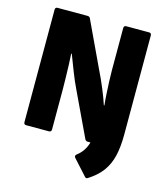

<svg xmlns="http://www.w3.org/2000/svg" viewBox="-123 -749 895 1035"><g transform="rotate(15 324.5 -231.5)"><path d="M448 187 371 102Q361 91 374 81Q414 51 428 0H412Q402 0 397 -10L281 -255Q261 -296 241.5 -346.5Q222 -397 207 -436H204Q206 -408 207 -372.5Q208 -337 209 -301.5Q210 -266 210 -238V-14Q210 0 196 0H69Q56 0 56 -14V-641Q56 -655 69 -655H237Q248 -655 252 -645L372 -390Q393 -348 413.5 -298.5Q434 -249 446 -212H449Q446 -239 444 -274Q442 -309 440.5 -344Q439 -379 439 -405V-641Q439 -655 452 -655H580Q593 -655 593 -641V-88Q593 -19 581 31.5Q569 82 541 120Q513 158 464 189Q454 195 448 187Z"/></g></svg>

Font: Sofia Sans Semi Condensed Black
Style: Regular
Weight: 900
Designer: Botio Nikoltchev, Ani Petrova
Foundry: lettersoup
Version: Version 4.100; ttfautohint (v1.8.4.7-5d5b)